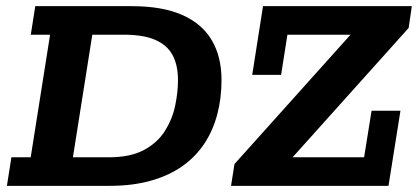

<svg xmlns="http://www.w3.org/2000/svg" viewBox="-20 -603 1356 623"><path d="M2.4 0 17 -92.6H79.6L142.5 -490.4H79.9L94.4 -583H407.4Q506.4 -583 571 -554.6Q635.5 -526.3 667.1 -472.6Q698.8 -419 698.8 -343.2Q698.8 -284.4 685 -232Q671.2 -179.6 643.4 -137.4Q615.6 -95.2 572.5 -64.4Q529.3 -33.7 470.2 -16.9Q411.1 0 336.2 0ZM216.6 -92.6H332.9Q403 -92.6 447.1 -116.3Q491.2 -140 515.1 -178.1Q539.1 -216.2 548.3 -259.7Q557.5 -303.3 557.5 -343Q557.5 -391.9 539.8 -424.5Q522.1 -457 483.6 -473.7Q445.1 -490.4 382.3 -490.4H279.5ZM729.7 0 740.8 -70.7 1117.4 -490.4H912.6L892.1 -360H798.4L833.4 -583H1316.3L1306 -512.3L929.4 -92.6H1161.4L1185.7 -243.7H1279.4L1240.6 0Z"/></svg>

Font: Rokkitt SemiBold
Style: Italic
Weight: 600
Italic angle: -9°
Designer: Vernon Adams
Foundry: Vernon Adams
Version: Version 3.103